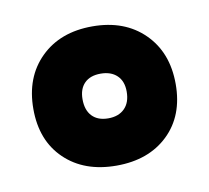

<svg xmlns="http://www.w3.org/2000/svg" viewBox="-44 -682 396 364"><g transform="rotate(-10 154.0 -500.0)"><path d="M291 -499Q291 -438 253.5 -402Q216 -366 154 -366Q92 -366 54.5 -402Q17 -438 17 -499Q17 -560 54.5 -597Q92 -634 154 -634Q216 -634 253.5 -597Q291 -560 291 -499ZM112 -501Q112 -480 123 -468.5Q134 -457 154 -457Q174 -457 185.5 -468.5Q197 -480 197 -501Q197 -521 185.5 -532Q174 -543 154 -543Q134 -543 123 -532Q112 -521 112 -501Z"/></g></svg>

Font: Blinker
Style: Bold
Weight: 700
Designer: Juergen Huber
Foundry: supertype
Version: Version 1.015;PS 1.15;hotconv 1.0.88;makeotf.lib2.5.647800; 